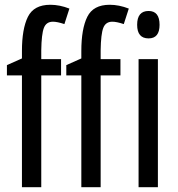

<svg xmlns="http://www.w3.org/2000/svg" viewBox="-20 -785 745 805"><path d="M236 -469V-537H153V-574Q154 -642 164 -668Q174 -694 202 -694Q220 -694 250 -684L271 -749Q230 -765 191 -765Q122 -765 97 -714.5Q72 -664 72 -571V-540L9 -512V-469H72V0H153V-469ZM485 -469V-537H402V-574Q403 -642 413 -668Q423 -694 451 -694Q469 -694 499 -684L520 -749Q479 -765 440 -765Q371 -765 346 -714.5Q321 -664 321 -571V-540L258 -512V-469H321V0H402V-469ZM603 -739Q555 -739 555 -681Q555 -624 603 -624Q649 -624 649 -681Q649 -739 603 -739ZM642 -537H561V0H642Z"/></svg>

Font: Noto Sans Display Condensed
Style: Regular
Weight: 400
Width: 3
Designer: Monotype Design Team
Foundry: Monotype Imaging Inc.
Version: Version 1.900